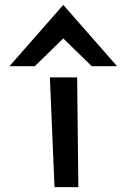

<svg xmlns="http://www.w3.org/2000/svg" viewBox="-20 -769 501 789"><path d="M123 -497 240 -611 357 -497H461L240 -749L19 -497ZM297 -451H185L204 0H302Z"/></svg>

Font: Charger
Style: ExBd
Weight: 400
Designer: Jasper
Foundry: Cannot Into Space Fonts
Version: Version 0.99